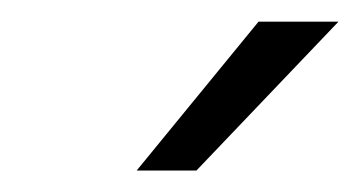

<svg xmlns="http://www.w3.org/2000/svg" viewBox="-20 -770 332 177"><path d="M218.3 -750H292L161.1 -612.8H106Z"/></svg>

Font: TypoPRO Roboto
Style: Italic
Weight: 300
Italic angle: -12°
Designer: Google
Version: Version 2.136; 2016